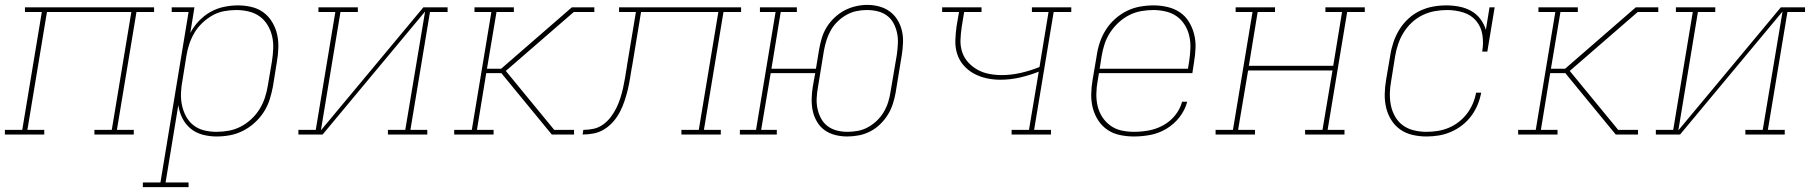

<svg xmlns="http://www.w3.org/2000/svg" viewBox="-38 -550 7408 785"><path d="M-18 0V-19H53L133 -501H64V-520H592V-501H520L440 -19H509V0H348V-19H419L499 -501H154L74 -19H143V0Z M546 215V196H618L733 -501H664V-520H757L740 -415Q754 -442 775.5 -464.5Q797 -487 823 -501.5Q849 -516 878 -522Q907 -528 935 -528Q963 -528 990.5 -521.5Q1018 -515 1039.5 -499Q1061 -483 1075 -459.5Q1089 -436 1095 -409.5Q1101 -383 1100 -354Q1099 -325 1094 -297L1078 -197Q1073 -170 1064.5 -143Q1056 -116 1040.5 -92Q1025 -68 1003 -48Q981 -28 955 -15Q929 -2 902 3Q875 8 847 8Q818 8 790 0.5Q762 -7 741 -24.5Q720 -42 707.5 -67Q695 -92 691 -120L639 196H733V215ZM847 -11Q872 -11 897 -15.5Q922 -20 945.5 -32Q969 -44 989 -62.5Q1009 -81 1023 -103.5Q1037 -126 1045 -150.5Q1053 -175 1057 -200L1074 -300Q1078 -326 1079 -352Q1080 -378 1074.5 -402Q1069 -426 1056 -447.5Q1043 -469 1023.5 -483Q1004 -497 979 -503Q954 -509 928 -509Q904 -509 879 -504.5Q854 -500 831.5 -487.5Q809 -475 789.5 -456.5Q770 -438 757 -416Q744 -394 736 -370Q728 -346 724 -321L708 -221Q703 -196 702 -170Q701 -144 706 -120Q711 -96 722.5 -74.5Q734 -53 753 -38Q772 -23 796.5 -17Q821 -11 847 -11Z M1182 0V-19H1253L1333 -501H1264V-520H1425V-501H1354L1274 -17L1693 -520H1792V-501H1720L1640 -19H1709V0H1548V-19H1619L1700 -503L1281 0Z M1819 0V-19H1891L1971 -501H1902V-520H2063V-501H1992L1953 -269H2011L2300 -520H2392V-501H2308L2030 -260L2228 -19H2309V0H2218L2038 -219L2012 -251H1950L1912 -19H1980V0Z M2344 0 2347 -19Q2368 -19 2389 -23.5Q2410 -28 2428 -41Q2446 -54 2459.5 -72Q2473 -90 2482.5 -109.5Q2492 -129 2498.5 -149.5Q2505 -170 2509.5 -190.5Q2514 -211 2517.5 -231.5Q2521 -252 2524 -272Q2525 -274 2525 -275.5Q2525 -277 2525 -279L2562 -501H2493V-520H2992V-501H2920L2840 -19H2909V0H2748V-19H2819L2899 -501H2583L2546 -277Q2546 -276 2545.5 -275Q2545 -274 2545 -273Q2541 -250 2537.5 -227.5Q2534 -205 2528.5 -182.5Q2523 -160 2515.5 -137.5Q2508 -115 2497 -93.5Q2486 -72 2470 -53.5Q2454 -35 2433.5 -22Q2413 -9 2390 -4.5Q2367 0 2344 0Z M3426 8Q3401 8 3377 2Q3353 -4 3334 -17.5Q3315 -31 3302.5 -52Q3290 -73 3285 -96.5Q3280 -120 3280.5 -145Q3281 -170 3285 -195L3295 -251H3113L3074 -19H3138V0H2987V-19H3053L3133 -501H3069V-520H3220V-501H3154L3116 -269H3298L3311 -348Q3315 -371 3322 -394.5Q3329 -418 3342 -439Q3355 -460 3374 -478Q3393 -496 3415 -507.5Q3437 -519 3461 -524.5Q3485 -530 3508 -530Q3533 -530 3557 -523.5Q3581 -517 3600 -503Q3619 -489 3631.5 -468.5Q3644 -448 3649.5 -424.5Q3655 -401 3654 -375.5Q3653 -350 3649 -325L3624 -172Q3620 -149 3612.5 -125.5Q3605 -102 3592 -81Q3579 -60 3560.5 -42Q3542 -24 3519.5 -12.5Q3497 -1 3473 3.5Q3449 8 3426 8ZM3426 -11Q3448 -11 3469.5 -15Q3491 -19 3511 -30Q3531 -41 3547.5 -57Q3564 -73 3575.5 -92.5Q3587 -112 3593.5 -133Q3600 -154 3603 -175L3629 -328Q3632 -350 3633 -372.5Q3634 -395 3629.5 -416Q3625 -437 3615 -455.5Q3605 -474 3588 -486.5Q3571 -499 3549.5 -504Q3528 -509 3506 -509Q3484 -509 3463 -504.5Q3442 -500 3422.5 -489Q3403 -478 3386.5 -462Q3370 -446 3359 -426.5Q3348 -407 3341.5 -386.5Q3335 -366 3331 -345L3306 -192Q3302 -170 3301 -148Q3300 -126 3304.5 -105Q3309 -84 3319 -65.5Q3329 -47 3345.5 -34.5Q3362 -22 3383 -16.5Q3404 -11 3426 -11Z M4098 0V-19H4169L4209 -257Q4171 -242 4131.5 -233Q4092 -224 4052 -224Q4023 -224 3995.5 -230Q3968 -236 3944 -249Q3920 -262 3902 -282.5Q3884 -303 3875.5 -329.5Q3867 -356 3868 -385Q3869 -414 3873 -443L3883 -501H3814V-520H3975V-501H3904L3894 -440Q3890 -413 3889 -387Q3888 -361 3896 -337Q3904 -313 3920.5 -295Q3937 -277 3958.5 -265Q3980 -253 4005.5 -248Q4031 -243 4057 -243Q4096 -243 4135.5 -252Q4175 -261 4212 -276L4249 -501H4181V-520H4342V-501H4270L4190 -19H4259V0Z M4598 8Q4569 8 4540.5 2Q4512 -4 4489.5 -19.5Q4467 -35 4452 -58Q4437 -81 4430 -108Q4423 -135 4423.5 -164.5Q4424 -194 4429 -223L4446 -323Q4450 -351 4459 -377.5Q4468 -404 4483.5 -428.5Q4499 -453 4521.5 -473Q4544 -493 4569.5 -505.5Q4595 -518 4623 -523Q4651 -528 4678 -528Q4707 -528 4735 -521.5Q4763 -515 4785.5 -500Q4808 -485 4822.5 -461.5Q4837 -438 4844 -411Q4851 -384 4850 -355Q4849 -326 4844 -297L4837 -251H4455L4450 -220Q4445 -194 4444.5 -167.5Q4444 -141 4449.5 -117Q4455 -93 4468.5 -72Q4482 -51 4502 -36.5Q4522 -22 4547 -16.5Q4572 -11 4598 -11Q4628 -11 4658.5 -16.5Q4689 -22 4717.5 -37.5Q4746 -53 4766.5 -78.5Q4787 -104 4795 -134H4816Q4807 -100 4784.5 -71Q4762 -42 4731 -23.5Q4700 -5 4666 1.5Q4632 8 4598 8ZM4458 -269H4819L4824 -300Q4828 -326 4829 -352Q4830 -378 4824.5 -402.5Q4819 -427 4806 -448Q4793 -469 4773.5 -483Q4754 -497 4728.5 -503Q4703 -509 4677 -509Q4653 -509 4627.5 -504.5Q4602 -500 4578.5 -488Q4555 -476 4535 -457.5Q4515 -439 4500.5 -416.5Q4486 -394 4478 -369.5Q4470 -345 4466 -320Z M4932 0V-19H5003L5083 -501H5014V-520H5175V-501H5104L5068 -281H5413L5449 -501H5381V-520H5542V-501H5470L5390 -19H5459V0H5298V-19H5369L5410 -262H5065L5024 -19H5093V0Z M5794 8Q5765 8 5737 1.5Q5709 -5 5687 -20.5Q5665 -36 5650.5 -59Q5636 -82 5629.5 -109Q5623 -136 5623.5 -165Q5624 -194 5629 -223L5646 -323Q5650 -350 5659 -377Q5668 -404 5683 -428.5Q5698 -453 5719.5 -473Q5741 -493 5767 -505.5Q5793 -518 5820.5 -523Q5848 -528 5875 -528Q5902 -528 5928 -523Q5954 -518 5976.5 -505.5Q5999 -493 6014.5 -472.5Q6030 -452 6037 -428L6052 -520H6073L6043 -339H6022Q6028 -373 6023 -406.5Q6018 -440 5997.5 -464.5Q5977 -489 5945 -499Q5913 -509 5879 -509Q5854 -509 5828.5 -504.5Q5803 -500 5779 -488.5Q5755 -477 5735 -458.5Q5715 -440 5701 -417.5Q5687 -395 5678.5 -370Q5670 -345 5666 -320L5650 -220Q5645 -194 5644.5 -168Q5644 -142 5649 -118Q5654 -94 5666.5 -72.5Q5679 -51 5698.5 -37Q5718 -23 5743 -17Q5768 -11 5794 -11Q5816 -11 5839 -14.5Q5862 -18 5884 -27Q5906 -36 5925.5 -51Q5945 -66 5959.5 -85Q5974 -104 5983.5 -126Q5993 -148 5997 -171H6018Q6013 -145 6003 -121Q5993 -97 5977 -75.5Q5961 -54 5939.5 -37.5Q5918 -21 5893.5 -10.5Q5869 0 5844 4Q5819 8 5794 8Z M6169 0V-19H6241L6321 -501H6252V-520H6413V-501H6342L6303 -269H6361L6650 -520H6742V-501H6658L6380 -260L6578 -19H6659V0H6568L6388 -219L6362 -251H6300L6262 -19H6330V0Z M6732 0V-19H6803L6883 -501H6814V-520H6975V-501H6904L6824 -17L7243 -520H7342V-501H7270L7190 -19H7259V0H7098V-19H7169L7250 -503L6831 0Z"/></svg>

Font: Iosevka Etoile Thin Oblique
Style: Regular
Weight: 100
Italic angle: -9°
Designer: Belleve Invis
Foundry: Belleve Invis
Version: Version 15.5.2; ttfautohint (v1.8.4)